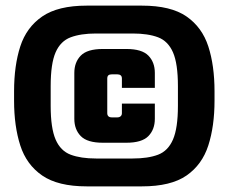

<svg xmlns="http://www.w3.org/2000/svg" viewBox="-20 -662 812 682"><path d="M742 -338V-304Q742 -214 720 -145.5Q698 -77 642.5 -38.5Q587 0 484 0H288Q186 0 130 -38.5Q74 -77 52 -145.5Q30 -214 30 -304V-338Q30 -429 52 -497Q74 -565 130 -603.5Q186 -642 288 -642H484Q587 -642 642.5 -603.5Q698 -565 720 -497Q742 -429 742 -338ZM321 -99H451Q506 -99 541.5 -112.5Q577 -126 594.5 -166.5Q612 -207 612 -286V-356Q612 -436 594.5 -476Q577 -516 541.5 -529.5Q506 -543 451 -543H321Q267 -543 231 -529.5Q195 -516 177.5 -476Q160 -436 160 -356V-286Q160 -207 177.5 -166.5Q195 -126 231 -112.5Q267 -99 321 -99ZM413 -260V-294H530V-240Q530 -202 507 -178.5Q484 -155 429 -155H345Q290 -155 267 -178.5Q244 -202 244 -240V-403Q244 -441 267 -464.5Q290 -488 345 -488H429Q484 -488 507 -464.5Q530 -441 530 -403V-350H413V-383Q413 -391 408.5 -394.5Q404 -398 396 -398H378Q369 -398 365 -394.5Q361 -391 361 -383V-260Q361 -253 365 -249Q369 -245 378 -245H396Q404 -245 408.5 -249Q413 -253 413 -260Z"/></svg>

Font: Teko Variable Light
Style: Regular
Weight: 300
Designer: Manushi Parikh, Jonny Pinhorn
Foundry: Indian Type Foundry
Version: Version 3.000